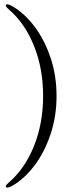

<svg xmlns="http://www.w3.org/2000/svg" viewBox="-20 -752 352 893"><path d="M243 -305.5Q243 -210 214.5 -125.8Q186 -41.5 137.8 21.2Q89.5 84 31 115.5Q12 124.5 7.5 118Q5.5 115 8 110.8Q10.5 106.5 19.5 98Q95 34 137.8 -72Q180.5 -178 180.5 -305.5Q180.5 -433.5 137.8 -539.5Q95 -645.5 19.5 -709.5Q10.5 -718 8 -722.2Q5.5 -726.5 7.5 -729.5Q12 -736 31 -726.5Q89.5 -695 137.8 -632.2Q186 -569.5 214.5 -485.5Q243 -401.5 243 -305.5Z"/></svg>

Font: Fraunces 72pt Light
Style: Regular
Weight: 300
Version: Version 1.000;[0bf87f6ff]